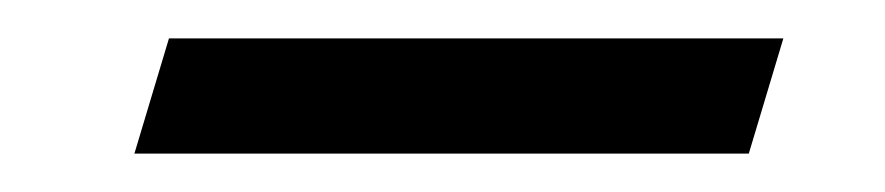

<svg xmlns="http://www.w3.org/2000/svg" viewBox="-20 -334 461 100"><path d="M388 -314 370 -254H50L68 -314Z"/></svg>

Font: Nyght Serif Dark Italic
Style: Regular
Weight: 800
Italic angle: -16°
Designer: Maksym Kobuzan
Version: Version 0.400